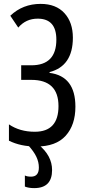

<svg xmlns="http://www.w3.org/2000/svg" viewBox="-20 -744 473 988"><path d="M355 -550Q355 -629 311.5 -676.5Q268 -724 189 -724Q97 -724 33 -663L74 -602Q113 -648 174 -648Q270 -648 270 -540Q270 -408 141 -408H89V-333H141Q281 -333 281 -198Q281 -66 159 -66Q82 -66 26 -104V-20Q86 10 167 10Q268 10 318 -45.5Q368 -101 368 -195Q368 -352 235 -369V-373Q355 -404 355 -550ZM180 118Q180 165 140 165Q119 165 108 159V216Q127 224 156 224Q248 224 248 131Q248 57 178 0H122Q154 35 167 62.5Q180 90 180 118Z"/></svg>

Font: Noto Sans Display Condensed
Style: Regular
Weight: 400
Width: 3
Designer: Monotype Design Team
Foundry: Monotype Imaging Inc.
Version: Version 1.900